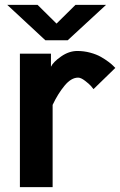

<svg xmlns="http://www.w3.org/2000/svg" viewBox="-20 -771 495 791"><path d="M62 -549.8H189.9V-496.1Q199.2 -515.6 231.7 -538.3Q264.2 -561 298.8 -561Q325.7 -561 351.8 -554Q377.9 -546.9 395.8 -536.6Q413.6 -526.4 427.5 -515.9Q441.4 -505.4 448.2 -498L455.1 -491.2L365.2 -403.8Q361.3 -409.2 354.5 -417Q347.7 -424.8 330.6 -438Q313.5 -451.2 301.8 -451.2Q273.4 -451.2 246.1 -418.2Q218.8 -385.3 196.8 -338.9V0H62ZM258.8 -605H167L9.8 -751H134.8L212.9 -673.8L291 -751H417Z"/></svg>

Font: Junction Bold
Style: Bold
Weight: 700
Designer: Caroline Hadilaksono
Foundry: Caroline Hadilaksono
Version: Version 001.001